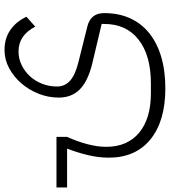

<svg xmlns="http://www.w3.org/2000/svg" viewBox="-59 -541 752 850"><g transform="rotate(-90 317.0 -116.0)"><path d="M-88 -242H136V-195Q116 -151 104 -106Q92 -61 92 -22Q92 72 154.5 124Q217 176 329 176H372Q497 176 566.5 121.5Q636 67 636 -31V-42L463 -83Q384 -102 347 -138Q310 -174 310 -232Q310 -278 327 -321Q344 -364 373 -397.5Q402 -431 440 -451.5Q478 -472 520 -472Q572 -472 609 -446.5Q646 -421 668 -375L624 -336Q586 -410 514 -410Q482 -410 453.5 -396Q425 -382 404 -359Q383 -336 371 -305Q359 -274 359 -240Q359 -205 384.5 -182Q410 -159 466 -145L622 -106Q684 -92 684 -31Q684 33 661.5 83Q639 133 596 168Q553 203 491 221.5Q429 240 351 240Q206 240 125 174Q44 108 44 -10Q44 -56 55.5 -103.5Q67 -151 84 -195H-88Z"/></g></svg>

Font: IBM Plex Sans Arabic Light
Style: Regular
Weight: 300
Designer: Mike Abbink, Paul van der Laan, Pieter van Rosmalen, Wael Morcos, Khajak Apelian
Foundry: Bold Monday
Version: Version 1.2